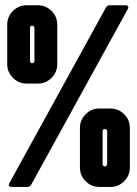

<svg xmlns="http://www.w3.org/2000/svg" viewBox="-20 -720 529 740"><path d="M200.7 -472.7Q200.7 -441.9 178.7 -419.9Q156.7 -397.9 126 -397.9H82.5Q51.8 -397.9 29.8 -419.9Q7.8 -441.9 7.8 -472.7V-625Q7.8 -655.8 29.8 -677.7Q51.8 -699.7 82.5 -699.7H126Q156.7 -699.7 178.7 -677.7Q200.7 -655.8 200.7 -625ZM104 -476.6Q107.9 -476.6 110.4 -479Q112.8 -481.4 112.8 -485.4V-612.3Q112.8 -616.2 110.1 -618.7Q107.4 -621.1 104 -621.1Q95.7 -621.1 95.7 -612.3V-485.4Q95.7 -476.6 104 -476.6ZM480.5 -74.2Q480.5 -43.5 458.5 -21.5Q436.5 0.5 405.8 0.5H362.8Q332 0.5 310.1 -21.5Q288.1 -43.5 288.1 -74.2V-227.1Q288.1 -257.8 310.1 -279.8Q332 -301.8 362.8 -301.8H405.8Q436.5 -301.8 458.5 -279.8Q480.5 -257.8 480.5 -227.1ZM393.1 -87.4V-214.4Q393.1 -222.7 384.3 -222.7Q375.5 -222.7 375.5 -214.4V-87.4Q375.5 -84 378.2 -81.3Q380.9 -78.6 384.3 -78.6Q387.7 -78.6 390.4 -81.3Q393.1 -84 393.1 -87.4ZM403.3 -699.7H465.8Q470.7 -699.7 473.1 -695.8Q476.1 -690.9 473.6 -687L100.6 -8.8Q95.7 0.5 85 0.5H22.5Q17.6 0.5 15.1 -3.9Q12.7 -7.8 15.1 -12.2L388.2 -690.9Q393.1 -699.7 403.3 -699.7Z"/></svg>

Font: Silence Rounded
Style: Regular
Weight: 400
Designer: Lilo Joris
Foundry: Lilo Joris
Version: Version 1.019;Fontself Maker 3.5.7